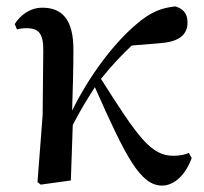

<svg xmlns="http://www.w3.org/2000/svg" viewBox="-20 -563 637 599"><path d="M486 16C521 16 558 -14 578 -70L569 -86C559 -81 542 -77 521 -77C451 -77 411 -134 295 -317C328 -358 360 -392 391 -421L477 -428C534 -432 565 -451 565 -493C565 -524 548 -537 527 -543C488 -539 452 -528 405 -487C332 -425 258 -325 205 -218C207 -282 209 -345 209 -405C210 -503 173 -539 112 -539C73 -539 43 -515 26 -488L33 -471C42 -474 52 -475 63 -475C101 -475 116 -458 115 -403L113 -204L97 5L107 13L201 0L207 -173C233 -223 251 -252 276 -291C373 -72 418 16 486 16Z"/></svg>

Font: Noto Serif CJK SC SemiBold
Style: Regular
Weight: 600
Designer: Ryoko NISHIZUKA 西塚涼子 (kana & ideographs); Frank Grießhammer (Latin, Greek & Cyrillic); Wenlong ZHANG 张文龙 (bopomofo); San
Foundry: Adobe
Version: Version 2.001;hotconv 1.1.0;makeotfexe 2.6.0